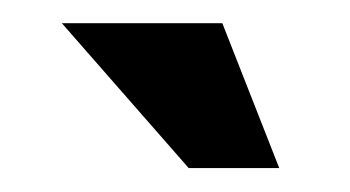

<svg xmlns="http://www.w3.org/2000/svg" viewBox="-20 -695 295 162"><path d="M139.2 -553.2 32.2 -675.4H167.6L215.6 -553.2Z"/></svg>

Font: Maven Pro VF Beta
Style: Regular
Weight: 400
Designer: Joe Prince
Foundry: Joe Prince
Version: Version 2.002